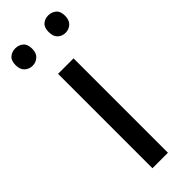

<svg xmlns="http://www.w3.org/2000/svg" viewBox="-256 -751 771 771"><g transform="rotate(-45 129.5 -365.0)"><path d="M173 0H85V-536H173ZM-11 -681Q-11 -707 3 -718.5Q17 -730 36 -730Q55 -730 69 -718.5Q83 -707 83 -681Q83 -656 69 -643.5Q55 -631 36 -631Q17 -631 3 -643.5Q-11 -656 -11 -681ZM177 -681Q177 -707 190.5 -718.5Q204 -730 223 -730Q242 -730 256 -718.5Q270 -707 270 -681Q270 -656 256 -643.5Q242 -631 223 -631Q204 -631 190.5 -643.5Q177 -656 177 -681Z"/></g></svg>

Font: Noto Sans Hebrew Droid
Style: Regular
Weight: 400
Designer: Monotype Design Team
Foundry: Monotype Imaging Inc.
Version: Version 1.100